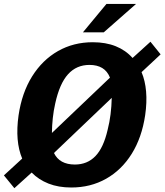

<svg xmlns="http://www.w3.org/2000/svg" viewBox="-28 -949 842 982"><path d="M45.5 13.5 -8 -52 85.5 -138Q67 -181.5 62.2 -237.2Q57.5 -293 67 -359.5Q84 -475 136.5 -558.8Q189 -642.5 268.5 -687.8Q348 -733 446.5 -733Q513 -733 564 -712.5Q615 -692 650 -652.5L741.5 -735.5L793.5 -671L696 -580Q714.5 -536.5 719.2 -481Q724 -425.5 714.5 -360Q697.5 -245.5 645.8 -162.5Q594 -79.5 514.8 -34.8Q435.5 10 336.5 10Q271 10 220.2 -10Q169.5 -30 134 -66.5ZM355 -107.5Q418.5 -107.5 460 -150.5Q501.5 -193.5 522.5 -285Q532.5 -324.5 537.5 -364.8Q542.5 -405 543.5 -448.5L248 -166.5Q276.5 -107.5 355 -107.5ZM237.5 -269 534.5 -552Q521 -585.5 494.8 -601.2Q468.5 -617 429.5 -617Q363 -617 319.8 -569Q276.5 -521 254.5 -420Q246 -382.5 242 -344.8Q238 -307 237.5 -269ZM396 -783.5 516.5 -929H668L502.5 -783.5Z"/></svg>

Font: Public Sans Thin
Style: Bold Italic
Weight: 700
Italic angle: -8°
Version: Version 2.001